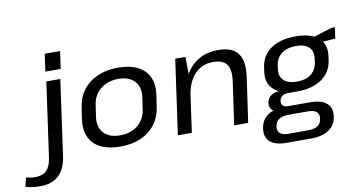

<svg xmlns="http://www.w3.org/2000/svg" viewBox="-241 -958 2537 1366"><g transform="rotate(-10 1027.0 -274.5)"><path d="M-50 187Q-75 187 -102.5 183.5Q-130 180 -156 172L-140 108Q-124 112 -108 114.5Q-92 117 -76 117Q-22 117 7 89Q36 61 45 -1L121 -540H222L146 2Q133 95 84 141Q35 187 -50 187ZM255 -736 237 -610H126L144 -736Z M560 8Q476 8 419.5 -20Q363 -48 338.5 -101Q314 -154 323 -227L336 -313Q346 -386 386 -438.5Q426 -491 490.5 -519.5Q555 -548 639 -548Q723 -548 779.5 -520Q836 -492 861 -439Q886 -386 876 -313L863 -227Q853 -154 813 -101Q773 -48 708.5 -20Q644 8 560 8ZM572 -71Q650 -71 701.5 -113.5Q753 -156 762 -229L774 -311Q784 -384 744.5 -426.5Q705 -469 627 -469Q576 -469 535 -449.5Q494 -430 468.5 -395Q443 -360 437 -311L425 -229Q415 -157 454.5 -114Q494 -71 572 -71Z M1427 -310Q1439 -394 1411 -432Q1383 -470 1312 -470Q1231 -470 1179 -414.5Q1127 -359 1112 -254L1061 -184L1071 -249Q1093 -393 1167.5 -470.5Q1242 -548 1361 -548Q1464 -548 1505.5 -492.5Q1547 -437 1530 -321L1484 0H1383ZM1052 -540H1126L1128 -364L1077 0H976Z M1868 -160Q1758 -160 1702.5 -207.5Q1647 -255 1660 -339L1664 -369Q1676 -455 1744 -501.5Q1812 -548 1922 -548Q2031 -548 2086 -501.5Q2141 -455 2129 -369L2125 -339Q2113 -255 2045 -207.5Q1977 -160 1868 -160ZM1730 187Q1649 187 1611 154.5Q1573 122 1581 59Q1590 -3 1636 -35.5Q1682 -68 1766 -68H1942Q2023 -68 2061.5 -35.5Q2100 -3 2092 59Q2083 122 2035 154.5Q1987 187 1906 187ZM1897 126Q1984 126 1993 59Q1998 26 1978.5 9.5Q1959 -7 1916 -7H1776Q1688 -7 1678 59Q1668 127 1757 126ZM1730 -44Q1688 -44 1667 -62.5Q1646 -81 1650 -114Q1655 -147 1681 -166Q1707 -185 1750 -185H1871L1868 -160H1802Q1775 -160 1758 -148Q1741 -136 1738 -114Q1736 -91 1747.5 -79.5Q1759 -68 1787 -68H1854L1851 -44ZM1877 -229Q1941 -229 1979.5 -258.5Q2018 -288 2026 -342L2029 -367Q2037 -421 2006.5 -450.5Q1976 -480 1912 -480Q1849 -480 1809.5 -450Q1770 -420 1762 -367L1759 -342Q1751 -289 1782.5 -259Q1814 -229 1877 -229ZM2030 -515 2185 -563H2210L2198 -483L2023 -471Z"/></g></svg>

Font: Pathway Extreme 28pt Medium
Style: Italic
Weight: 500
Italic angle: -8°
Designer: Eduardo Rodriguez Tunni
Foundry: Eduardo Rodriguez Tunni
Version: Version 1.001;gftools[0.9.26]